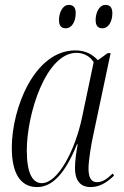

<svg xmlns="http://www.w3.org/2000/svg" viewBox="-20 -751 506 781"><path d="M397 -636C421 -636 437 -663 437 -697C437 -722 426 -731 409 -731C382 -731 369 -697 369 -670C369 -644 380 -636 397 -636ZM248 -636C272 -636 288 -663 288 -698C288 -722 277 -731 260 -731C233 -731 220 -697 220 -670C220 -644 231 -636 248 -636ZM131 10C189 10 243 -39 293 -164H296C290 -130 285 -97 285 -67C285 -19 305 10 349 10C388 10 420 -13 444 -37L438 -45C415 -22 396 -10 374 -10C351 -10 340 -29 340 -66C340 -98 351 -164 359 -200L430 -535H418L378 -506C358 -528 330 -546 286 -546C121 -546 28 -312 28 -150C28 -51 60 10 131 10ZM150 -6C114 -6 89 -43 89 -139C89 -288 167 -536 291 -536C319 -536 346 -523 361 -498L313 -270C286 -143 217 -6 150 -6Z"/></svg>

Font: Noto Serif Display Condensed Light
Style: Italic
Weight: 300
Width: 3
Italic angle: -12°
Designer: Monotype Design Team
Foundry: Monotype Imaging Inc.
Version: Version 2.009